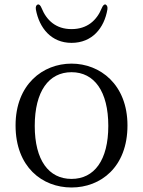

<svg xmlns="http://www.w3.org/2000/svg" viewBox="-20 -813 634 851"><path d="M297 18C426 18 545 -72 545 -257C545 -439 423 -531 297 -531C170 -531 49 -439 49 -257C49 -73 167 18 297 18ZM134 -255C134 -408 196 -493 297 -493C398 -493 460 -408 460 -255C460 -103 398 -20 297 -20C196 -20 134 -103 134 -255ZM139 -771C154 -689 207 -623 297 -623C389 -623 442 -689 456 -771C458 -783 454 -790 448 -793C442 -795 436 -789 431 -777C409 -723 367 -684 297 -684C228 -684 186 -723 164 -778C159 -790 153 -795 147 -793C141 -791 137 -783 139 -771Z"/></svg>

Font: 寒蝉锦书宋
Style: Regular
Weight: 400
Designer: 寒蝉锦书宋{Warren} 思源宋体{Ryoko NISHIZUKA 西塚涼子 (kana & ideographs); Frank Grießhammer (Latin, Greek & Cyrillic); Wenlong ZHANG 
Foundry: Adobe & ChillType
Version: Version 2.000;Glyphs 3.1.1 (3135)